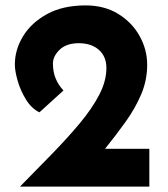

<svg xmlns="http://www.w3.org/2000/svg" viewBox="-20 -691 623 711"><path d="M54 0Q116 -63 173 -121.5Q230 -180 275.5 -234.5Q321 -289 347.5 -340Q374 -391 374 -439Q374 -482 346 -506.5Q318 -531 272 -531Q226 -531 201 -507Q176 -483 176 -456Q176 -424 186.5 -399.5Q197 -375 215 -356L126 -275Q97 -289 76.5 -322Q56 -355 45.5 -391.5Q35 -428 35 -452Q35 -507 65.5 -557Q96 -607 154.5 -639Q213 -671 297 -671Q366 -671 417 -640Q468 -609 496.5 -558.5Q525 -508 525 -451Q525 -394 503 -342Q481 -290 445.5 -240.5Q410 -191 369 -140H533V0Z"/></svg>

Font: Synthetic
Style: Bold
Weight: 700
Designer: Santiago Orozco
Foundry: Typemade
Version: Version 2.000; ttfautohint (v1.8.4.7-5d5b)